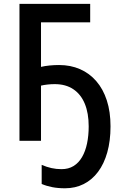

<svg xmlns="http://www.w3.org/2000/svg" viewBox="-20 -734 638 1001"><path d="M265.1 -295.4Q246.1 -295.4 226.8 -293.2Q207.5 -291 193.8 -287.6V0H81.5V-713.9H450.2V-617.7H193.8V-385.3Q213.9 -390.1 238.5 -392.6Q263.2 -395 288.1 -395Q348.1 -395 397.2 -373.5Q446.3 -352.1 481.9 -311Q517.6 -270 536.9 -210.7Q556.2 -151.4 556.2 -75.2Q556.2 0.5 539.3 60.3Q522.5 120.1 491.2 161.9Q460 203.6 416.3 225.6Q372.6 247.6 318.8 247.6Q282.2 247.6 252.2 241.7Q222.2 235.8 197.3 225.1V125.5Q223.1 136.7 248.3 142.3Q273.4 147.9 300.8 147.9Q336.9 147.9 363.5 131.6Q390.1 115.2 407.7 85Q425.3 54.7 433.8 13.9Q442.4 -26.9 442.4 -75.2Q442.4 -144 422.1 -193.1Q401.9 -242.2 362.3 -268.8Q322.8 -295.4 265.1 -295.4Z"/></svg>

Font: Open Sans SemiCondensed SemiBold
Style: Regular
Weight: 600
Width: 4
Designer: Monotype Design Team
Foundry: Monotype Imaging Inc.
Version: Version 3.000